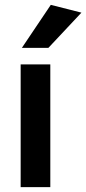

<svg xmlns="http://www.w3.org/2000/svg" viewBox="-20 -770 355 790"><path d="M187 -505V0H65V-505ZM70 -573 189 -750 315 -718 179 -573Z"/></svg>

Font: Livvic SemiBold
Style: Regular
Weight: 600
Designer: Jacques Le Bailly, Baron von Fonthausen
Version: Version 1.001; ttfautohint (v1.8.2)